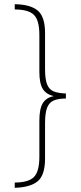

<svg xmlns="http://www.w3.org/2000/svg" viewBox="-20 -734 386 912"><path d="M50 133Q115 133 141 107Q167 81 167 11V-160Q167 -217 183 -243.5Q199 -270 234 -277V-278Q199 -286 183 -312Q167 -338 167 -393V-568Q167 -638 141 -663.5Q115 -689 50 -689V-714Q124 -713 159 -684Q194 -655 194 -577V-405Q194 -357 204 -332.5Q214 -308 236 -299.5Q258 -291 293 -290V-266Q258 -266 236 -257Q214 -248 204 -223Q194 -198 194 -148V19Q194 98 159 127Q124 156 50 158Z"/></svg>

Font: Noto Sans Lao ExtraCondensed Thin
Style: Regular
Weight: 100
Width: 2
Designer: Monotype Design Team
Foundry: Monotype Imaging Inc.
Version: Version 2.003; ttfautohint (v1.8.4.7-5d5b)